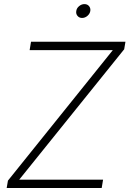

<svg xmlns="http://www.w3.org/2000/svg" viewBox="-20 -935 644 955"><path d="M13.2 0 19.5 -36.6 541 -685.5H127.4L134.3 -727.5H604L597.7 -689.9L75.7 -41.5H492.7L485.8 0ZM388.2 -845.7Q374 -845.7 365.5 -856Q356.9 -866.2 359.4 -880.4Q361.3 -894.5 373.5 -904.5Q385.7 -914.6 399.9 -914.6Q414.6 -914.6 422.9 -904.5Q431.2 -894.5 429.2 -880.4Q426.8 -866.2 414.8 -856Q402.8 -845.7 388.2 -845.7Z"/></svg>

Font: Inter 24pt ExtraLight
Style: Italic
Weight: 250
Italic angle: -9.3988°
Version: Version 4.001;git-66647c0bb